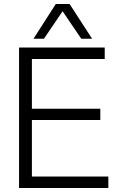

<svg xmlns="http://www.w3.org/2000/svg" viewBox="-20 -937 586 957"><path d="M75 0V-700H502V-643H139V-395H480V-339H139V-57H520V0ZM147 -744 258 -917H327L439 -744H385L292 -881L199 -744Z"/></svg>

Font: Georama ExtraCondensed Thin Light
Style: Regular
Weight: 300
Version: Version 1.001